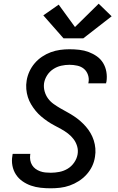

<svg xmlns="http://www.w3.org/2000/svg" viewBox="-20 -1009 640 1037"><path d="M254 8Q226 8 199 5Q172 2 147.5 -6.5Q123 -15 101.5 -30Q80 -45 66 -66.5Q52 -88 47 -114.5Q42 -141 47 -168Q47 -171 47.5 -173.5Q48 -176 49 -178H144Q144 -177 143.5 -175.5Q143 -174 143 -173Q141 -158 143.5 -143.5Q146 -129 153.5 -117Q161 -105 172 -97Q183 -89 196.5 -84Q210 -79 224.5 -77.5Q239 -76 254 -76Q277 -76 300.5 -80.5Q324 -85 345 -97.5Q366 -110 380.5 -131Q395 -152 399 -175Q403 -198 396.5 -219.5Q390 -241 377 -258Q364 -275 347 -288Q330 -301 311 -311.5Q292 -322 273 -332Q254 -342 236.5 -354Q219 -366 202.5 -380Q186 -394 172.5 -410.5Q159 -427 148 -445.5Q137 -464 130.5 -484.5Q124 -505 122 -528Q120 -551 124 -574Q128 -599 139 -623Q150 -647 167.5 -667.5Q185 -688 207.5 -703Q230 -718 254.5 -727Q279 -736 304.5 -739.5Q330 -743 355 -743Q382 -743 408.5 -740Q435 -737 459 -728Q483 -719 503.5 -704.5Q524 -690 537 -668.5Q550 -647 554.5 -621Q559 -595 555 -568Q554 -566 553.5 -563.5Q553 -561 553 -559H457Q457 -560 457.5 -561.5Q458 -563 458 -564Q462 -585 455 -605Q448 -625 433 -637.5Q418 -650 397 -654.5Q376 -659 355 -659Q333 -659 310.5 -654Q288 -649 268 -636Q248 -623 235 -603Q222 -583 218 -560Q215 -537 221 -515.5Q227 -494 239.5 -477Q252 -460 269.5 -447.5Q287 -435 306 -424Q325 -413 343.5 -403Q362 -393 380 -381Q398 -369 414 -355Q430 -341 444 -325Q458 -309 469 -290Q480 -271 486.5 -250.5Q493 -230 495 -207.5Q497 -185 493 -162Q489 -135 477.5 -111Q466 -87 447.5 -66.5Q429 -46 405.5 -31Q382 -16 356.5 -7Q331 2 305 5Q279 8 254 8ZM323 -802 214 -926 297 -984 385 -863 513 -989 583 -921 430 -802Z"/></svg>

Font: Iosevka Curly MdExObl
Style: Regular
Weight: 500
Width: 7
Italic angle: -9°
Monospace: yes
Designer: Belleve Invis
Foundry: Belleve Invis
Version: Version 11.1.0; ttfautohint (v1.8.3)